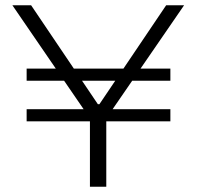

<svg xmlns="http://www.w3.org/2000/svg" viewBox="-20 -708 749 728"><path d="M321 0V-248H81V-294H297L27 -688H98L351 -313H357L610 -688H678L407 -294H626V-248H383V0ZM81 -402V-448H626V-402Z"/></svg>

Font: Saira Expanded Light
Style: Regular
Weight: 300
Width: 7
Designer: Hector Gatti with collaboration of the Omnibus-Type team
Foundry: Omnibus-Type
Version: Version 1.101